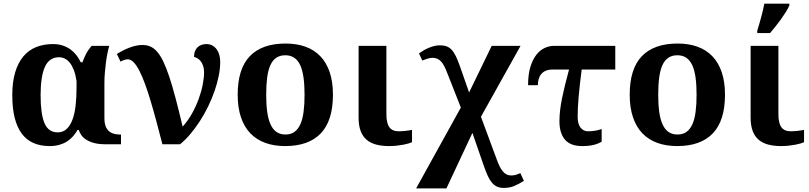

<svg xmlns="http://www.w3.org/2000/svg" viewBox="-20 -786 4410 1046"><path d="M555.2 0Q518.1 0 492.2 -7.1Q466.3 -14.2 449.2 -25.4Q432.1 -36.6 422.6 -50.5Q413.1 -64.5 409.2 -78.1H402.8Q391.6 -59.1 377.4 -43Q363.3 -26.9 344.7 -15.1Q326.2 -3.4 302.7 3.2Q279.3 9.8 250 9.8Q201.2 9.8 163.1 -6.6Q125 -22.9 99.4 -56.9Q73.7 -90.8 60.3 -143.1Q46.9 -195.3 46.9 -267.1Q46.9 -339.4 62.7 -392.1Q78.6 -444.8 107.4 -479Q136.2 -513.2 177.2 -529.5Q218.3 -545.9 268.1 -545.9Q297.9 -545.9 321.5 -538.1Q345.2 -530.3 364 -516.6Q382.8 -502.9 396.5 -485.1Q410.2 -467.3 419.9 -446.8H429.2Q437.5 -469.7 448.5 -491.5Q459.5 -513.2 479 -536.1H575.2Q570.8 -522 565.9 -498.5Q561 -475.1 557.4 -447.5Q553.7 -419.9 551.3 -390.4Q548.8 -360.8 548.8 -334V-140.1Q548.8 -96.2 570.1 -74.7Q591.3 -53.2 630.9 -53.2H639.2V0ZM293.9 -64.9Q323.7 -64.9 343.5 -83.7Q363.3 -102.5 375.2 -135.3Q387.2 -168 392.1 -212.4Q397 -256.8 397 -308.1V-345.2Q391.6 -379.4 382.3 -403.8Q373 -428.2 360.6 -443.8Q348.1 -459.5 333 -466.8Q317.9 -474.1 301.8 -474.1Q248.5 -474.1 224.9 -422.1Q201.2 -370.1 201.2 -267.1Q201.2 -165 222.4 -115Q243.7 -64.9 293.9 -64.9Z M1179.7 -449.2Q1179.7 -413.1 1171.6 -372.6Q1163.6 -332 1148.9 -290Q1134.3 -248 1114 -206.3Q1093.8 -164.6 1069.3 -126.7Q1044.9 -88.9 1017.6 -56.4Q990.2 -23.9 960.9 0H864.7Q848.1 -64.5 832.3 -123.8Q816.4 -183.1 801 -234.6Q785.6 -286.1 770.3 -328.1Q754.9 -370.1 739.5 -400.1Q724.1 -430.2 708.3 -446.5Q692.4 -462.9 675.8 -462.9Q667.5 -462.9 656.7 -459.2Q646 -455.6 636.7 -450.2L616.7 -492.2Q630.9 -501 647.9 -509.8Q665 -518.6 683.1 -525.6Q701.2 -532.7 719.7 -536.9Q738.3 -541 755.9 -541Q779.3 -541 798.8 -532.7Q818.4 -524.4 835.9 -504.4Q853.5 -484.4 869.4 -451.4Q885.3 -418.5 901.9 -368.9Q918.5 -319.3 936.3 -252Q954.1 -184.6 975.1 -96.2Q1004.9 -129.4 1026.9 -169.2Q1048.8 -209 1063.2 -249Q1077.6 -289.1 1084.7 -326.4Q1091.8 -363.8 1091.8 -392.1Q1091.8 -411.6 1086.9 -426.3Q1082 -440.9 1074.5 -451.2Q1066.9 -461.4 1057.1 -467.5Q1047.4 -473.6 1037.1 -476.1Q1037.1 -494.6 1042.5 -507.8Q1047.9 -521 1057.1 -529.3Q1066.4 -537.6 1078.4 -541.7Q1090.3 -545.9 1104 -545.9Q1124 -545.9 1138.4 -537.4Q1152.8 -528.8 1162.1 -515.1Q1171.4 -501.5 1175.5 -484.1Q1179.7 -466.8 1179.7 -449.2Z M1793.9 -270Q1793.9 -128.9 1727.8 -59.6Q1661.6 9.8 1533.2 9.8Q1473.1 9.8 1425.3 -7.6Q1377.4 -24.9 1344 -59.6Q1310.5 -94.2 1292.7 -147Q1274.9 -199.7 1274.9 -270Q1274.9 -411.1 1341.1 -480Q1407.2 -548.8 1536.1 -548.8Q1596.2 -548.8 1643.8 -531.7Q1691.4 -514.6 1724.9 -480Q1758.3 -445.3 1776.1 -392.8Q1793.9 -340.3 1793.9 -270ZM1430.2 -270Q1430.2 -216.8 1435.8 -176.3Q1441.4 -135.7 1453.9 -108.4Q1466.3 -81.1 1486.3 -67.1Q1506.3 -53.2 1535.2 -53.2Q1564 -53.2 1583.7 -67.1Q1603.5 -81.1 1616 -108.4Q1628.4 -135.7 1633.8 -176.3Q1639.2 -216.8 1639.2 -270Q1639.2 -323.7 1633.5 -364Q1627.9 -404.3 1615.5 -431.2Q1603 -458 1583 -471.4Q1563 -484.9 1534.2 -484.9Q1505.4 -484.9 1485.4 -471.4Q1465.3 -458 1453.1 -431.2Q1440.9 -404.3 1435.5 -364Q1430.2 -323.7 1430.2 -270Z M2085 -536.1V-164.1Q2085 -115.2 2101.1 -93Q2117.2 -70.8 2151.9 -70.8Q2169.9 -70.8 2189.5 -73Q2209 -75.2 2224.6 -78.1V-11.2Q2218.3 -8.3 2206.3 -4.6Q2194.3 -1 2178 2.2Q2161.6 5.4 2141.6 7.6Q2121.6 9.8 2099.6 9.8Q2060.5 9.8 2029.8 1.7Q1999 -6.3 1977.5 -24.4Q1956.1 -42.5 1944.8 -72.3Q1933.6 -102.1 1933.6 -145V-536.1Z M2412.1 240.2H2247.1L2490.7 -200.2L2415 -392.1Q2407.2 -412.1 2399.4 -427Q2391.6 -441.9 2382.3 -451.7Q2373 -461.4 2361.6 -466.3Q2350.1 -471.2 2335 -471.2Q2329.6 -471.2 2322.3 -469.7Q2314.9 -468.3 2307.4 -465.8Q2299.8 -463.4 2292.7 -460.7Q2285.6 -458 2280.8 -456.1L2262.7 -495.1Q2274.9 -503.9 2288.3 -511.7Q2301.8 -519.5 2316.4 -525.6Q2331.1 -531.7 2345.9 -535.4Q2360.8 -539.1 2376 -539.1Q2397 -539.1 2412.4 -533.7Q2427.7 -528.3 2440.2 -515.1Q2452.6 -502 2463.4 -480Q2474.1 -458 2485.8 -424.8L2535.6 -282.2L2658.7 -536.1H2815.9L2600.1 -149.9L2686 82Q2693.4 102.5 2701.2 118.7Q2709 134.8 2718.3 146.2Q2727.5 157.7 2738.8 163.8Q2750 169.9 2764.6 169.9Q2780.3 169.9 2793 165.8Q2805.7 161.6 2814.9 157.2L2834 199.2Q2807.6 216.3 2782 227.1Q2756.3 237.8 2724.1 237.8Q2702.1 237.8 2686.3 230Q2670.4 222.2 2658.2 207Q2646 191.9 2636 169.2Q2626 146.5 2615.7 117.2L2553.7 -62Z M3332 -407.2H3148.9Q3137.7 -319.8 3132.3 -257.6Q3127 -195.3 3127 -150.9Q3127 -110.4 3142.8 -90.6Q3158.7 -70.8 3183.1 -70.8Q3205.6 -70.8 3223.9 -74.2Q3242.2 -77.6 3257.8 -83V-14.2Q3239.7 -2.9 3214.1 3.4Q3188.5 9.8 3151.9 9.8Q3087.4 9.8 3057.6 -25.6Q3027.8 -61 3027.8 -125Q3027.8 -154.8 3031.5 -186.3Q3035.2 -217.8 3042.2 -252.2Q3049.3 -286.6 3058.8 -325.2Q3068.4 -363.8 3080.1 -407.2H2990.7Q2968.8 -407.2 2953.4 -400.6Q2938 -394 2928.5 -382.3Q2918.9 -370.6 2914.6 -355Q2910.2 -339.4 2910.2 -321.8H2856.9Q2856.9 -380.9 2869.6 -421.9Q2882.3 -462.9 2902.6 -488.3Q2922.9 -513.7 2947.8 -524.9Q2972.7 -536.1 2997.1 -536.1H3332Z M3929.7 -270Q3929.7 -128.9 3863.5 -59.6Q3797.4 9.8 3668.9 9.8Q3608.9 9.8 3561 -7.6Q3513.2 -24.9 3479.7 -59.6Q3446.3 -94.2 3428.5 -147Q3410.6 -199.7 3410.6 -270Q3410.6 -411.1 3476.8 -480Q3543 -548.8 3671.9 -548.8Q3731.9 -548.8 3779.5 -531.7Q3827.1 -514.6 3860.6 -480Q3894 -445.3 3911.9 -392.8Q3929.7 -340.3 3929.7 -270ZM3565.9 -270Q3565.9 -216.8 3571.5 -176.3Q3577.1 -135.7 3589.6 -108.4Q3602.1 -81.1 3622.1 -67.1Q3642.1 -53.2 3670.9 -53.2Q3699.7 -53.2 3719.5 -67.1Q3739.3 -81.1 3751.7 -108.4Q3764.2 -135.7 3769.5 -176.3Q3774.9 -216.8 3774.9 -270Q3774.9 -323.7 3769.3 -364Q3763.7 -404.3 3751.2 -431.2Q3738.8 -458 3718.8 -471.4Q3698.7 -484.9 3669.9 -484.9Q3641.1 -484.9 3621.1 -471.4Q3601.1 -458 3588.9 -431.2Q3576.7 -404.3 3571.3 -364Q3565.9 -323.7 3565.9 -270Z M4220.7 -536.1V-164.1Q4220.7 -115.2 4236.8 -93Q4252.9 -70.8 4287.6 -70.8Q4305.7 -70.8 4325.2 -73Q4344.7 -75.2 4360.4 -78.1V-11.2Q4354 -8.3 4342 -4.6Q4330.1 -1 4313.7 2.2Q4297.4 5.4 4277.3 7.6Q4257.3 9.8 4235.4 9.8Q4196.3 9.8 4165.5 1.7Q4134.8 -6.3 4113.3 -24.4Q4091.8 -42.5 4080.6 -72.3Q4069.3 -102.1 4069.3 -145V-536.1ZM4105.5 -619.1Q4110.4 -634.3 4115.7 -652.8Q4121.1 -671.4 4126.5 -691.2Q4131.8 -710.9 4136.5 -730.2Q4141.1 -749.5 4144 -766.1H4280.3V-755.9Q4273.4 -740.2 4261.5 -720.9Q4249.5 -701.7 4235.1 -681.6Q4220.7 -661.6 4205.1 -642.1Q4189.5 -622.6 4175.3 -606H4105.5Z"/></svg>

Font: Droids
Style: b
Weight: 700
Foundry: Ascender Corporation
Version: Version 1.00 build 113